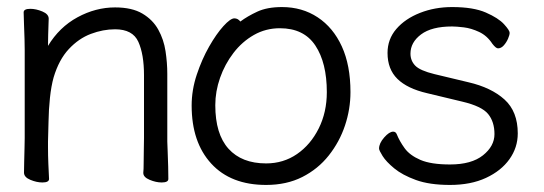

<svg xmlns="http://www.w3.org/2000/svg" viewBox="-20 -506 1540 544"><path d="M386 -17Q387 -25 387 -44Q387 -63 387.5 -83.5Q388 -104 388 -115V-293Q388 -352 372 -387.5Q356 -423 306 -423Q272 -423 237.5 -410Q203 -397 175 -367Q147 -337 132 -287Q125 -262 121.5 -228.5Q118 -195 117.5 -162Q117 -129 116 -105V-89Q116 -65 117 -42Q118 -19 119 1Q119 11 100 11Q84 11 66 3.5Q48 -4 48 -17Q48 -25 48.5 -46Q49 -67 49.5 -87.5Q50 -108 50 -115V-364Q50 -374 49.5 -395Q49 -416 48 -438Q47 -460 47 -471Q47 -481 66 -481Q82 -481 100 -473.5Q118 -466 118 -453Q118 -453 117.5 -439Q117 -425 116.5 -407Q116 -389 116 -376Q148 -429 199.5 -457Q251 -485 306 -485Q354 -485 383.5 -467.5Q413 -450 428.5 -422Q444 -394 449 -361Q454 -328 454 -297V-105Q454 -99 455 -78Q456 -57 456.5 -34Q457 -11 457 1Q457 11 438 11Q422 11 404 3.5Q386 -4 386 -16Z M661 -445Q681 -460 709 -473Q737 -486 779 -486Q836 -486 880 -457Q924 -428 948.5 -374.5Q973 -321 973 -245Q973 -197 957.5 -150.5Q942 -104 911.5 -65.5Q881 -27 836.5 -4.5Q792 18 734 18Q634 18 578.5 -42.5Q523 -103 523 -207Q523 -251 537.5 -294.5Q552 -338 572.5 -374Q593 -410 613 -432Q633 -454 644 -454Q654 -454 661 -445ZM734 -43Q783 -43 821.5 -69.5Q860 -96 883 -142Q906 -188 906 -245Q906 -328 873.5 -377Q841 -426 773 -426Q733 -426 699.5 -407Q666 -388 641.5 -356Q617 -324 603.5 -285.5Q590 -247 590 -208Q590 -126 627.5 -84.5Q665 -43 734 -43Z M1190 -242Q1134 -255 1106 -282.5Q1078 -310 1078 -356Q1078 -395 1103 -424Q1128 -453 1170 -469.5Q1212 -486 1261 -486Q1321 -486 1356.5 -470.5Q1392 -455 1408 -437.5Q1424 -420 1424 -413Q1424 -407 1419.5 -396.5Q1415 -386 1407.5 -377.5Q1400 -369 1391 -369Q1385 -369 1375 -382Q1360 -405 1337.5 -415.5Q1315 -426 1294 -428.5Q1273 -431 1261 -431Q1203 -431 1173 -408.5Q1143 -386 1143 -354Q1143 -334 1156.5 -320Q1170 -306 1211 -296L1307 -273Q1372 -258 1409.5 -224Q1447 -190 1447 -128Q1447 -88 1423.5 -55Q1400 -22 1357 -2Q1314 18 1255 18Q1197 18 1158.5 4Q1120 -10 1097 -29Q1074 -48 1064 -64Q1054 -80 1054 -85Q1054 -100 1068.5 -116.5Q1083 -133 1094 -133Q1101 -133 1104 -126Q1112 -106 1126.5 -86Q1141 -66 1171 -53Q1201 -40 1255 -40Q1316 -40 1348.5 -66Q1381 -92 1381 -126Q1381 -161 1363 -183Q1345 -205 1290 -218Z"/></svg>

Font: Moon Stars Kai HW
Style: Regular
Weight: 400
Designer: GuiWonder
Version: Version 1.101